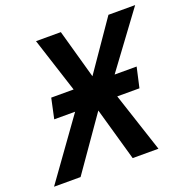

<svg xmlns="http://www.w3.org/2000/svg" viewBox="-180 -836 945 959"><g transform="rotate(-20 292.5 -357.0)"><path d="M-53 0 174 -316H63L86 -423H205L111 -714H243L316 -453L496 -714H638L423 -423H540L516 -316H398L502 0H365L285 -282L88 0Z"/></g></svg>

Font: Noto Sans Display SemiBold
Style: Italic
Weight: 600
Italic angle: -12°
Designer: Monotype Design Team
Foundry: Monotype Imaging Inc.
Version: Version 2.003